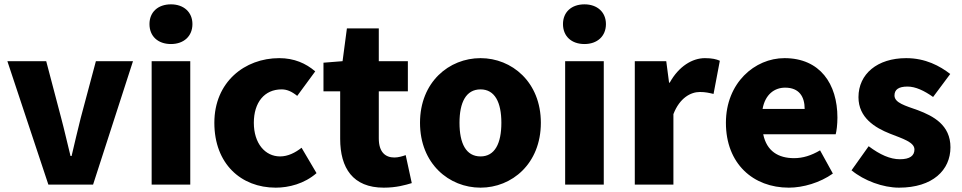

<svg xmlns="http://www.w3.org/2000/svg" viewBox="-20 -851 4432 885"><path d="M203 0H409L593 -569H422L352 -307C338 -251 324 -192 310 -132H305C290 -192 277 -251 262 -307L193 -569H14Z M679 0H857V-569H679ZM768 -648C827 -648 867 -684 867 -740C867 -795 827 -831 768 -831C708 -831 669 -795 669 -740C669 -684 708 -648 768 -648Z M1251 14C1311 14 1383 -4 1439 -53L1370 -170C1341 -147 1307 -130 1271 -130C1202 -130 1150 -190 1150 -285C1150 -379 1199 -439 1278 -439C1302 -439 1324 -430 1350 -409L1433 -522C1390 -559 1336 -583 1267 -583C1108 -583 968 -473 968 -285C968 -96 1091 14 1251 14Z M1749 14C1807 14 1848 2 1878 -7L1850 -136C1836 -131 1816 -125 1798 -125C1756 -125 1726 -150 1726 -213V-430H1860V-569H1726V-720H1579L1559 -569L1471 -562V-430H1548V-211C1548 -77 1606 14 1749 14Z M2195 14C2339 14 2473 -96 2473 -285C2473 -473 2339 -583 2195 -583C2050 -583 1916 -473 1916 -285C1916 -96 2050 14 2195 14ZM2195 -130C2128 -130 2098 -190 2098 -285C2098 -379 2128 -439 2195 -439C2261 -439 2291 -379 2291 -285C2291 -190 2261 -130 2195 -130Z M2585 0H2763V-569H2585ZM2674 -648C2733 -648 2773 -684 2773 -740C2773 -795 2733 -831 2674 -831C2614 -831 2575 -795 2575 -740C2575 -684 2614 -648 2674 -648Z M2906 0H3084V-325C3113 -400 3164 -427 3206 -427C3231 -427 3248 -423 3269 -418L3298 -571C3282 -578 3263 -583 3229 -583C3172 -583 3109 -546 3067 -470H3064L3051 -569H2906Z M3616 14C3682 14 3760 -9 3819 -51L3760 -158C3719 -134 3681 -122 3640 -122C3568 -122 3514 -154 3498 -232H3832C3836 -246 3840 -277 3840 -309C3840 -464 3760 -583 3596 -583C3459 -583 3326 -469 3326 -285C3326 -96 3452 14 3616 14ZM3495 -349C3507 -416 3550 -447 3599 -447C3664 -447 3689 -405 3689 -349Z M4124 14C4279 14 4361 -67 4361 -172C4361 -275 4282 -316 4211 -343C4152 -364 4103 -377 4103 -411C4103 -438 4122 -452 4163 -452C4200 -452 4240 -433 4281 -404L4360 -510C4312 -547 4246 -583 4157 -583C4024 -583 3937 -510 3937 -403C3937 -308 4014 -262 4082 -235C4140 -212 4195 -196 4195 -162C4195 -134 4175 -117 4128 -117C4083 -117 4036 -138 3984 -177L3905 -66C3963 -18 4050 14 4124 14Z"/></svg>

Font: ChiuKong Gothic MN Heavy
Style: Regular
Weight: 900
Designer: Ryoko NISHIZUKA 西塚涼子 (kana, bopomofo & ideographs); Paul D. Hunt (Latin, Greek & Cyrillic); Sandoll Communications 산돌커뮤니
Foundry: Adobe
Version: Version 1.300